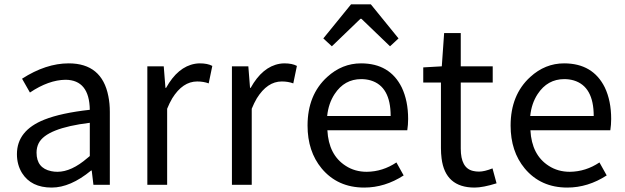

<svg xmlns="http://www.w3.org/2000/svg" viewBox="-20 -847 2863 880"><path d="M216.8 12.7Q123 12.7 81.1 -53.7Q57.6 -91.8 57.6 -140.6Q57.6 -249 183.6 -298.8Q259.8 -329.1 391.6 -343.8Q389.6 -480.5 280.3 -481.4Q203.1 -480.5 117.2 -422.9L81.1 -486.3Q190.4 -556.6 294.9 -556.6Q447.3 -556.6 476.6 -406.2Q483.4 -373 483.4 -334V0H408.2L400.4 -65.4H397.5Q302.7 12.7 216.8 12.7ZM243.2 -59.6Q307.6 -59.6 380.9 -123Q386.7 -127.9 391.6 -131.8V-284.2Q192.4 -259.8 157.2 -190.4Q147.5 -170.9 147.5 -147.5Q147.5 -76.2 214.8 -62.5Q228.5 -59.6 243.2 -59.6Z M655.3 0V-543H730.5L738.3 -444.3H741.2Q794.9 -541 874 -554.7Q884.8 -556.6 895.5 -556.6Q931.6 -556.6 953.1 -544.9L936.5 -464.8Q913.1 -473.6 883.8 -473.6Q817.4 -473.6 769.5 -396.5Q756.8 -375 746.1 -348.6V0Z M1043 0V-543H1118.2L1126 -444.3H1128.9Q1182.6 -541 1261.7 -554.7Q1272.5 -556.6 1283.2 -556.6Q1319.3 -556.6 1340.8 -544.9L1324.2 -464.8Q1300.8 -473.6 1271.5 -473.6Q1205.1 -473.6 1157.2 -396.5Q1144.5 -375 1133.8 -348.6V0Z M1649.4 12.7Q1527.3 12.7 1454.1 -75.2Q1389.6 -153.3 1389.6 -271.5Q1389.6 -412.1 1479.5 -494.1Q1547.9 -556.6 1634.8 -556.6Q1766.6 -556.6 1821.3 -446.3Q1850.6 -384.8 1850.6 -301.8Q1850.6 -275.4 1846.7 -250H1480.5Q1486.3 -136.7 1564.5 -86.9Q1606.4 -59.6 1661.1 -59.6Q1734.4 -60.5 1796.9 -102.5L1830.1 -43Q1744.1 12.7 1649.4 12.7ZM1479.5 -315.4H1770.5Q1770.5 -451.2 1678.7 -478.5Q1658.2 -484.4 1635.7 -484.4Q1558.6 -484.4 1513.7 -416Q1485.4 -373 1479.5 -315.4ZM1461.9 -670.9 1588.9 -827.1H1679.7L1806.6 -670.9L1767.6 -634.8L1636.7 -760.7H1631.8L1501 -634.8Z M2155.3 12.7Q2020.5 12.7 2003.9 -121.1Q2001 -143.6 2001 -168V-468.8H1919.9V-538.1L2004.9 -543L2015.6 -695.3H2091.8V-543H2238.3V-468.8H2091.8V-166Q2091.8 -76.2 2148.4 -63.5Q2161.1 -60.5 2175.8 -60.5Q2200.2 -60.5 2237.3 -75.2L2255.9 -6.8Q2193.4 12.7 2155.3 12.7Z M2580.1 12.7Q2458 12.7 2384.8 -75.2Q2320.3 -153.3 2320.3 -271.5Q2320.3 -412.1 2410.2 -494.1Q2478.5 -556.6 2565.4 -556.6Q2697.3 -556.6 2752 -446.3Q2781.2 -384.8 2781.2 -301.8Q2781.2 -275.4 2777.3 -250H2411.1Q2417 -136.7 2495.1 -86.9Q2537.1 -59.6 2591.8 -59.6Q2665 -60.5 2727.5 -102.5L2760.7 -43Q2674.8 12.7 2580.1 12.7ZM2410.2 -315.4H2701.2Q2701.2 -451.2 2609.4 -478.5Q2588.9 -484.4 2566.4 -484.4Q2489.3 -484.4 2444.3 -416Q2416 -373 2410.2 -315.4Z"/></svg>

Font: Taipei Sans TC Beta
Style: Regular
Weight: 400
Designer: JT Foundry
Foundry: JT Foundry
Version: Version 1.000